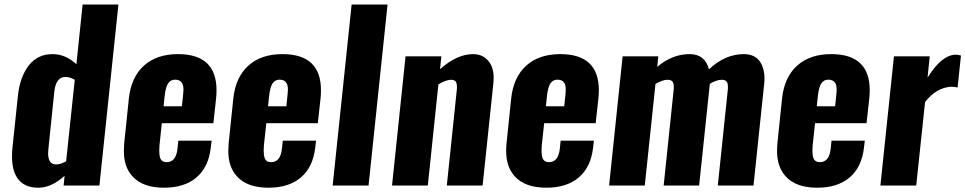

<svg xmlns="http://www.w3.org/2000/svg" viewBox="-20 -830 4319 859"><path d="M231 -94.2Q250.5 -94.2 275.9 -108.4L314.5 -473.1Q292.5 -485.8 272.9 -485.8Q230.5 -485.8 223.1 -420.9L196.3 -162.1Q195.3 -152.8 195.3 -144.5Q195.3 -126 200.7 -113.3Q208.5 -94.7 231 -94.2ZM152.3 9.8Q151.9 9.8 150.9 9.8Q85.4 9.8 56.2 -35.6Q33.7 -70.3 33.7 -130.4Q33.7 -150.4 36.1 -172.9L60.1 -400.9Q68.8 -485.4 108.4 -536.6Q147.9 -587.9 214.8 -587.9Q273.9 -587.9 321.8 -542.5L349.6 -809.6H509.8L424.8 0H264.6L269 -43.5Q210 9.8 152.3 9.8Z M711.9 -354.5H793.9L799.8 -412.1Q800.8 -420.9 800.8 -428.7Q800.8 -449.2 793.9 -459.5Q784.7 -473.6 763.7 -473.6Q743.7 -473.6 732.4 -457.3Q721.2 -440.9 716.8 -401.4ZM713.9 9.8Q617.7 9.8 571.8 -42Q533.7 -84.5 534.2 -155.8Q534.2 -170.9 535.6 -187.5L556.6 -390.1Q566.9 -484.9 624 -536.4Q681.2 -587.9 776.4 -587.9Q948.7 -587.9 948.7 -426.3Q948.7 -408.7 946.8 -389.2L934.6 -278.8H704.1L693.4 -179.2Q692.4 -167 692.4 -156.2Q692.4 -135.7 696.8 -123Q703.6 -104.5 725.6 -104.5Q767.1 -104.5 773.9 -163.1L777.8 -200.7H926.8L922.9 -168Q912.6 -81.5 858.6 -35.9Q804.7 9.8 713.9 9.8Z M1179.2 -354.5H1261.2L1267.1 -412.1Q1268.1 -420.9 1268.1 -428.7Q1268.1 -449.2 1261.2 -459.5Q1252 -473.6 1231 -473.6Q1210.9 -473.6 1199.7 -457.3Q1188.5 -440.9 1184.1 -401.4ZM1181.2 9.8Q1085 9.8 1039.1 -42Q1001 -84.5 1001.5 -155.8Q1001.5 -170.9 1002.9 -187.5L1023.9 -390.1Q1034.2 -484.9 1091.3 -536.4Q1148.4 -587.9 1243.7 -587.9Q1416 -587.9 1416 -426.3Q1416 -408.7 1414.1 -389.2L1401.9 -278.8H1171.4L1160.6 -179.2Q1159.7 -167 1159.7 -156.2Q1159.7 -135.7 1164.1 -123Q1170.9 -104.5 1192.9 -104.5Q1234.4 -104.5 1241.2 -163.1L1245.1 -200.7H1394L1390.1 -168Q1379.9 -81.5 1325.9 -35.9Q1272 9.8 1181.2 9.8Z M1468.3 0 1553.2 -809.6H1713.9L1628.9 0Z M1733.9 0 1794.4 -578.1H1954.6L1948.7 -520.5Q2024.9 -587.9 2096.2 -587.9Q2130.4 -587.9 2152.8 -569.3Q2175.8 -550.8 2183.6 -521.5Q2189 -502.4 2188.5 -480Q2188.5 -467.8 2187 -454.6L2139.2 0H1979L2023.9 -429.7Q2024.4 -436 2024.4 -441.9Q2024.4 -455.1 2020.5 -462.9Q2014.6 -473.6 1996.1 -473.1Q1974.1 -472.2 1941.4 -452.6L1894 0Z M2422.4 -354.5H2504.4L2510.3 -412.1Q2511.2 -420.9 2511.2 -428.7Q2511.2 -449.2 2504.4 -459.5Q2495.1 -473.6 2474.1 -473.6Q2454.1 -473.6 2442.9 -457.3Q2431.6 -440.9 2427.2 -401.4ZM2424.3 9.8Q2328.1 9.8 2282.2 -42Q2244.1 -84.5 2244.6 -155.8Q2244.6 -170.9 2246.1 -187.5L2267.1 -390.1Q2277.3 -484.9 2334.5 -536.4Q2391.6 -587.9 2486.8 -587.9Q2659.2 -587.9 2659.2 -426.3Q2659.2 -408.7 2657.2 -389.2L2645 -278.8H2414.6L2403.8 -179.2Q2402.8 -167 2402.8 -156.2Q2402.8 -135.7 2407.2 -123Q2414.1 -104.5 2436 -104.5Q2477.5 -104.5 2484.4 -163.1L2488.3 -200.7H2637.2L2633.3 -168Q2623 -81.5 2569.1 -35.9Q2515.1 9.8 2424.3 9.8Z M2705.1 0 2765.6 -578.1H2925.3L2920.4 -530.8Q2987.3 -587.9 3065.4 -587.9Q3133.8 -587.9 3151.9 -520Q3224.1 -587.9 3308.1 -587.9Q3358.9 -587.9 3382.3 -550.8Q3400.4 -521.5 3400.4 -479Q3400.4 -467.3 3398.9 -454.6L3351.1 0H3191.4L3236.3 -429.7Q3236.8 -435.5 3236.8 -440.9Q3236.8 -455.1 3232.4 -462.9Q3226.1 -473.6 3207.5 -473.1Q3184.6 -472.2 3155.8 -455.1Q3155.8 -454.6 3155.8 -452.6L3155.3 -450.7L3107.9 0H2949.2L2994.1 -429.7Q2994.6 -435.5 2994.6 -440.9Q2994.6 -455.1 2990.2 -462.9Q2983.9 -473.6 2964.8 -473.1Q2942.9 -472.2 2912.6 -454.6L2864.7 0Z M3634.3 -354.5H3716.3L3722.2 -412.1Q3723.1 -420.9 3723.1 -428.7Q3723.1 -449.2 3716.3 -459.5Q3707 -473.6 3686 -473.6Q3666 -473.6 3654.8 -457.3Q3643.6 -440.9 3639.2 -401.4ZM3636.2 9.8Q3540 9.8 3494.1 -42Q3456.1 -84.5 3456.5 -155.8Q3456.5 -170.9 3458 -187.5L3479 -390.1Q3489.3 -484.9 3546.4 -536.4Q3603.5 -587.9 3698.7 -587.9Q3871.1 -587.9 3871.1 -426.3Q3871.1 -408.7 3869.1 -389.2L3856.9 -278.8H3626.5L3615.7 -179.2Q3614.7 -167 3614.7 -156.2Q3614.7 -135.7 3619.1 -123Q3626 -104.5 3647.9 -104.5Q3689.5 -104.5 3696.3 -163.1L3700.2 -200.7H3849.1L3845.2 -168Q3835 -81.5 3781 -35.9Q3727.1 9.8 3636.2 9.8Z M3918.9 0 3979.5 -578.1H4139.6L4129.9 -482.9Q4193.8 -585.4 4256.8 -585.4Q4266.1 -585.4 4279.3 -581.5L4264.2 -438.5Q4248 -442.4 4235.8 -441.9Q4169.4 -438.5 4118.7 -373.5L4079.1 0Z"/></svg>

Font: Oswald
Style: Bold
Weight: 700
Designer: Vernon Adams
Foundry: Vernon Adams
Version: 3.0; ttfautohint (v0.94.23-7a4d-dirty) -l 8 -r 50 -G 200 -x 